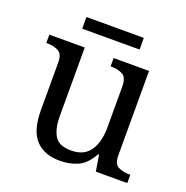

<svg xmlns="http://www.w3.org/2000/svg" viewBox="-124 -789 882 912"><g transform="rotate(20 317.5 -332.5)"><path d="M273 10Q194 10 151 -36.5Q108 -83 108 -186V-426Q108 -470 83.5 -482Q59 -494 26 -494H23V-536H202V-191Q202 -126 224 -90Q246 -54 307 -54Q373 -54 403 -98.5Q433 -143 433 -216V-422Q433 -469 409 -481.5Q385 -494 351 -494H348V-536H527V-109Q527 -65 551.5 -53.5Q576 -42 609 -42H612V0H453L440 -81H435Q404 -25 363 -7.5Q322 10 273 10ZM160 -616V-675H450V-616Z"/></g></svg>

Font: Noto Serif Test
Style: Regular
Weight: 400
Version: Version 1.000